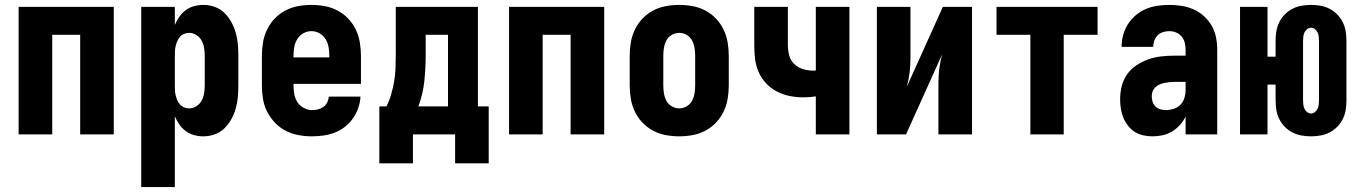

<svg xmlns="http://www.w3.org/2000/svg" viewBox="-20 -548 5540 783"><path d="M56 0V-520H444V0H307V-406H193V0Z M556 215V-520H693V-446Q700 -463 711 -479Q722 -495 737.5 -506.5Q753 -518 771.5 -523Q790 -528 809 -528Q833 -528 855.5 -520Q878 -512 895 -495.5Q912 -479 923.5 -458Q935 -437 941.5 -414Q948 -391 950 -367.5Q952 -344 952 -320V-200Q952 -176 950 -152.5Q948 -129 941.5 -106Q935 -83 923.5 -62Q912 -41 895 -24.5Q878 -8 855.5 0Q833 8 809 8Q790 8 771.5 3Q753 -2 737.5 -13.5Q722 -25 711 -41Q700 -57 693 -74V215ZM751 -106Q767 -106 781 -115Q795 -124 802.5 -138Q810 -152 812.5 -168Q815 -184 815 -200V-320Q815 -336 812.5 -352Q810 -368 802.5 -382Q795 -396 781 -405Q767 -414 751 -414Q741 -414 731 -410Q721 -406 714 -398Q707 -390 703 -380.5Q699 -371 696.5 -361Q694 -351 693.5 -340.5Q693 -330 693 -320V-200Q693 -190 693.5 -179.5Q694 -169 696.5 -159Q699 -149 703 -139.5Q707 -130 714 -122Q721 -114 731 -110Q741 -106 751 -106Z M1252 8Q1225 8 1197.5 3Q1170 -2 1145.5 -14.5Q1121 -27 1101.5 -47.5Q1082 -68 1069.5 -92.5Q1057 -117 1052.5 -144.5Q1048 -172 1048 -200V-320Q1048 -347 1052.5 -374.5Q1057 -402 1069 -427Q1081 -452 1100 -472Q1119 -492 1143.5 -505Q1168 -518 1195.5 -523Q1223 -528 1250 -528Q1277 -528 1304.5 -523Q1332 -518 1356.5 -505Q1381 -492 1400 -472Q1419 -452 1431 -427Q1443 -402 1447.5 -374.5Q1452 -347 1452 -320V-206H1177V-200Q1177 -182 1180 -164.5Q1183 -147 1192.5 -132Q1202 -117 1218.5 -108Q1235 -99 1252 -99Q1265 -99 1277 -102Q1289 -105 1299 -112Q1309 -119 1314.5 -130.5Q1320 -142 1321 -154H1450Q1449 -130 1441 -107.5Q1433 -85 1419.5 -65.5Q1406 -46 1387 -31Q1368 -16 1346 -7.5Q1324 1 1300 4.5Q1276 8 1252 8ZM1323 -314V-320Q1323 -338 1320 -355.5Q1317 -373 1308 -388Q1299 -403 1283.5 -412Q1268 -421 1250 -421Q1232 -421 1216.5 -412Q1201 -403 1192 -388Q1183 -373 1180 -355.5Q1177 -338 1177 -320V-314Z M1527 118V-114H1556Q1568 -138 1575.5 -164Q1583 -190 1587.5 -217Q1592 -244 1593 -271Q1594 -298 1594 -325V-520H1929V-114H1973V118H1836V0H1664V118ZM1686 -114H1807V-406H1716V-325Q1716 -271 1710.5 -217.5Q1705 -164 1686 -114Z M2056 0V-520H2444V0H2307V-406H2193V0Z M2750 8Q2723 8 2695.5 3Q2668 -2 2643.5 -15Q2619 -28 2600 -48Q2581 -68 2569 -93Q2557 -118 2552.5 -145.5Q2548 -173 2548 -200V-320Q2548 -347 2552.5 -374.5Q2557 -402 2569 -427Q2581 -452 2600 -472Q2619 -492 2643.5 -505Q2668 -518 2695.5 -523Q2723 -528 2750 -528Q2777 -528 2804.5 -523Q2832 -518 2856.5 -505Q2881 -492 2900 -472Q2919 -452 2931 -427Q2943 -402 2947.5 -374.5Q2952 -347 2952 -320V-200Q2952 -173 2947.5 -145.5Q2943 -118 2931 -93Q2919 -68 2900 -48Q2881 -28 2856.5 -15Q2832 -2 2804.5 3Q2777 8 2750 8ZM2750 -106Q2766 -106 2780.5 -114.5Q2795 -123 2802.5 -137.5Q2810 -152 2812.5 -168Q2815 -184 2815 -200V-320Q2815 -336 2812.5 -352Q2810 -368 2802.5 -382.5Q2795 -397 2780.5 -405.5Q2766 -414 2750 -414Q2734 -414 2719.5 -405.5Q2705 -397 2697.5 -382.5Q2690 -368 2687.5 -352Q2685 -336 2685 -320V-200Q2685 -184 2687.5 -168Q2690 -152 2697.5 -137.5Q2705 -123 2719.5 -114.5Q2734 -106 2750 -106Z M3307 0V-155Q3295 -153 3282 -152Q3269 -151 3256 -151Q3228 -151 3200.5 -156.5Q3173 -162 3148 -175Q3123 -188 3103.5 -209Q3084 -230 3073 -256Q3062 -282 3059 -310Q3056 -338 3056 -366V-520H3193V-366Q3193 -345 3198 -324Q3203 -303 3218 -288Q3233 -273 3254 -266.5Q3275 -260 3296 -260Q3299 -260 3301.5 -260Q3304 -260 3307 -261V-520H3444V0Z M3556 0V-520H3693V-312Q3693 -282 3689.5 -252.5Q3686 -223 3678 -194L3825 -520H3944V0H3807V-208Q3807 -238 3810.5 -267.5Q3814 -297 3822 -326L3675 0Z M4182 0V-406H4044V-520H4456V-406H4318V0Z M4681 8Q4661 8 4642.5 4Q4624 0 4608 -10Q4592 -20 4580 -35.5Q4568 -51 4561 -68.5Q4554 -86 4551 -105Q4548 -124 4548 -143Q4548 -170 4554.5 -196.5Q4561 -223 4576.5 -245Q4592 -267 4615 -282Q4638 -297 4663.5 -306Q4689 -315 4715.5 -318Q4742 -321 4769 -321H4815V-346Q4815 -360 4811.5 -374Q4808 -388 4799 -399Q4790 -410 4776.5 -415.5Q4763 -421 4748 -421Q4735 -421 4722.5 -417Q4710 -413 4701 -404Q4692 -395 4687.5 -382.5Q4683 -370 4683 -357H4554Q4554 -382 4560.5 -405.5Q4567 -429 4580 -449.5Q4593 -470 4612 -486Q4631 -502 4653.5 -511.5Q4676 -521 4700 -524.5Q4724 -528 4748 -528Q4774 -528 4799 -524Q4824 -520 4847 -510Q4870 -500 4889.5 -482.5Q4909 -465 4921.5 -443Q4934 -421 4939 -396Q4944 -371 4944 -346V0H4815V-73Q4806 -54 4792 -38.5Q4778 -23 4760 -12Q4742 -1 4721.5 3.5Q4701 8 4681 8ZM4734 -99Q4750 -99 4766 -104Q4782 -109 4793.5 -120.5Q4805 -132 4810 -148Q4815 -164 4815 -180V-214H4769Q4759 -214 4749 -213Q4739 -212 4729 -210Q4719 -208 4709 -203.5Q4699 -199 4691.5 -192Q4684 -185 4680.5 -175.5Q4677 -166 4677 -155Q4677 -144 4680.5 -133Q4684 -122 4692 -114Q4700 -106 4711.5 -102.5Q4723 -99 4734 -99Z M5327 8Q5307 8 5287.5 4.5Q5268 1 5250.5 -8Q5233 -17 5219 -31.5Q5205 -46 5196.5 -63.5Q5188 -81 5185 -100.5Q5182 -120 5182 -140V-203H5149V0H5037V-520H5149V-317H5182V-380Q5182 -400 5185 -419.5Q5188 -439 5196.5 -456.5Q5205 -474 5219 -488.5Q5233 -503 5250.5 -512Q5268 -521 5287.5 -524.5Q5307 -528 5327 -528Q5346 -528 5365.5 -524.5Q5385 -521 5402.5 -512Q5420 -503 5434 -488.5Q5448 -474 5456.5 -456.5Q5465 -439 5468 -419.5Q5471 -400 5471 -380V-140Q5471 -120 5468 -100.5Q5465 -81 5456.5 -63.5Q5448 -46 5434 -31.5Q5420 -17 5402.5 -8Q5385 1 5365.5 4.5Q5346 8 5327 8ZM5327 -85Q5335 -85 5342.5 -91Q5350 -97 5353.5 -105Q5357 -113 5358 -122Q5359 -131 5359 -140V-380Q5359 -389 5358 -398Q5357 -407 5353.5 -415Q5350 -423 5342.5 -429Q5335 -435 5327 -435Q5318 -435 5310.5 -429Q5303 -423 5299.5 -415Q5296 -407 5295 -398Q5294 -389 5294 -380V-140Q5294 -131 5295 -122Q5296 -113 5299.5 -105Q5303 -97 5310.5 -91Q5318 -85 5327 -85Z"/></svg>

Font: Iosevka SS04 Heavy
Style: Regular
Weight: 900
Monospace: yes
Designer: Belleve Invis
Foundry: Belleve Invis
Version: Version 19.0.0; ttfautohint (v1.8.4)